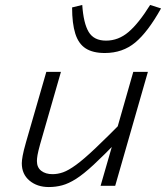

<svg xmlns="http://www.w3.org/2000/svg" viewBox="-20 -750 670 775"><path d="M386 0 444 -201 518 -460H577L445 0ZM487 -272 458 -184Q399 -123 358 -85Q317 -47 287 -28Q257 -9 231 -2Q205 5 177 5Q130 5 99 -21Q68 -47 68 -91Q68 -102 71.5 -121.5Q75 -141 85 -176L167 -460H226L142 -168Q134 -139 131.5 -124.5Q129 -110 129 -100Q129 -74 146.5 -60.5Q164 -47 192 -47Q213 -47 234.5 -54.5Q256 -62 287 -84.5Q318 -107 365.5 -152Q413 -197 487 -272ZM408 -586Q458 -586 499 -621Q540 -656 586 -730L630 -716Q577 -621 526 -578.5Q475 -536 403 -536Q355 -536 326 -554.5Q297 -573 284 -614Q271 -655 271 -720L312 -730Q317 -656 338 -621Q359 -586 408 -586Z"/></svg>

Font: Intel One Mono Light
Style: Italic
Weight: 300
Italic angle: -16°
Monospace: yes
Designer: Fred Shallcrass
Foundry: Frere-Jones Type LLC
Version: Version 1.004